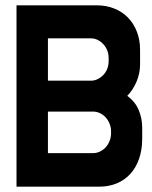

<svg xmlns="http://www.w3.org/2000/svg" viewBox="-20 -701 572 721"><path d="M506 -459Q506 -426 493 -395Q480 -364 458 -341Q488 -319 501 -287.5Q514 -256 514 -222V-180Q514 -138 502 -104Q490 -70 468.5 -47Q447 -24 417.5 -12Q388 0 352 0H42V-681H343Q379 -681 409 -669Q439 -657 460.5 -635Q482 -613 494 -582Q506 -551 506 -514ZM160 -398H322Q335 -398 347 -404Q359 -410 368.5 -420Q378 -430 383 -443.5Q388 -457 388 -472V-482Q388 -498 383 -511Q378 -524 368.5 -534.5Q359 -545 347 -551Q335 -557 322 -557H160ZM397 -208Q397 -223 391.5 -236.5Q386 -250 377 -260Q368 -270 355.5 -276Q343 -282 330 -282H160V-126H330Q343 -126 355.5 -132Q368 -138 377 -148Q386 -158 391.5 -171.5Q397 -185 397 -201Z"/></svg>

Font: Do Hyeon
Style: Regular
Weight: 400
Version: Version 1.001